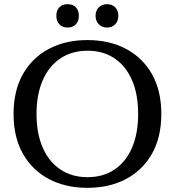

<svg xmlns="http://www.w3.org/2000/svg" viewBox="-20 -887 837 920"><path d="M399 13Q294 13 214.5 -29Q135 -71 90 -150Q45 -229 45 -341Q45 -453 90 -532Q135 -611 214.5 -653Q294 -695 399 -695Q504 -695 583.5 -653Q663 -611 708 -532Q753 -453 753 -341Q753 -229 708 -150Q663 -71 583.5 -29Q504 13 399 13ZM399 -38Q474 -38 528.5 -74.5Q583 -111 612.5 -179Q642 -247 642 -341Q642 -435 612.5 -503Q583 -571 528.5 -607.5Q474 -644 399 -644Q325 -644 270 -607.5Q215 -571 185 -503Q155 -435 155 -341Q155 -247 185 -179Q215 -111 270 -74.5Q325 -38 399 -38ZM493 -755Q469 -755 453.5 -770.5Q438 -786 438 -811Q438 -837 453.5 -852Q469 -867 493 -867Q517 -867 532 -852Q547 -837 547 -811Q547 -786 532 -770.5Q517 -755 493 -755ZM304 -755Q279 -755 264.5 -770.5Q250 -786 250 -811Q250 -837 264.5 -852Q279 -867 304 -867Q329 -867 343.5 -852Q358 -837 358 -811Q358 -786 343.5 -770.5Q329 -755 304 -755Z"/></svg>

Font: Montagu Slab
Style: Bold
Weight: 700
Designer: Florian Karsten
Foundry: Florian Karsten
Version: Version 1.000